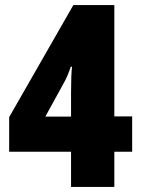

<svg xmlns="http://www.w3.org/2000/svg" viewBox="-20 -734 554 754"><path d="M259 -138H16V-274L268 -714H429V-277H499V-138H429V0H259ZM259 -276V-370Q259 -402 260 -430.5Q261 -459 263 -472H258Q251 -451 244 -435Q237 -419 225 -398L158 -276Z"/></svg>

Font: Noto Sans Gurmukhi UI Condensed Black
Style: Regular
Weight: 900
Width: 3
Designer: Jelle Bosma - Monotype Design Team
Foundry: Monotype Imaging Inc.
Version: Version 2.004; ttfautohint (v1.8.4.7-5d5b)